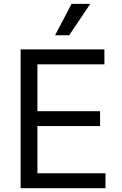

<svg xmlns="http://www.w3.org/2000/svg" viewBox="-20 -986 638 1006"><path d="M88.1 -727.3H527V-649.1H176.1V-403.4H504.3V-325.3H176.1V-78.1H532.7V0H88.1ZM355.1 -965.9H453.1L342.3 -801.1H268.5Z"/></svg>

Font: Fast_Sans-Dotted
Style: Regular
Weight: 400
Version: Version 3.018